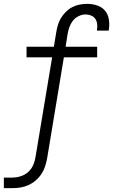

<svg xmlns="http://www.w3.org/2000/svg" viewBox="-46 -763 588 998"><path d="M-26 215V160H19Q40 160 62 153Q84 146 101 130.5Q118 115 127 94Q136 73 139 51L225 -465H92V-520H234L246 -593Q249 -612 254.5 -631.5Q260 -651 270.5 -668.5Q281 -686 296 -701Q311 -716 329 -725.5Q347 -735 367 -739Q387 -743 407 -743Q433 -743 458 -735Q483 -727 499 -708.5Q515 -690 519.5 -664Q524 -638 520 -611L519 -604H458V-608Q461 -624 459 -639Q457 -654 449 -665.5Q441 -677 427 -682.5Q413 -688 398 -688Q380 -688 361.5 -678.5Q343 -669 331.5 -653.5Q320 -638 314 -620Q308 -602 305 -584L295 -520H459V-465H286L199 60Q195 81 188.5 101.5Q182 122 169.5 141Q157 160 139.5 175Q122 190 102 199Q82 208 61 211.5Q40 215 19 215Z"/></svg>

Font: Iosevka SS18 Light
Style: Italic
Weight: 300
Italic angle: -9°
Monospace: yes
Designer: Belleve Invis
Foundry: Belleve Invis
Version: Version 25.1.1; ttfautohint (v1.8.4)